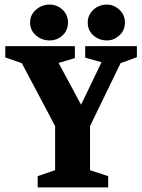

<svg xmlns="http://www.w3.org/2000/svg" viewBox="-20 -816 618 836"><path d="M144 0V-49L220 -75V-267L75 -541L3 -566V-615H306V-563L235 -542L333 -360L422 -545L351 -565V-615H576V-567L505 -541L372 -267V-75L451 -49V0ZM446 -640Q411 -640 386.5 -662Q362 -684 362 -718Q362 -751 386.5 -773.5Q411 -796 446 -796Q476 -796 500 -773.5Q524 -751 524 -718Q524 -684 500 -662Q476 -640 446 -640ZM196 -640Q162 -640 136.5 -662Q111 -684 111 -718Q111 -751 136.5 -773.5Q162 -796 196 -796Q229 -796 252.5 -773.5Q276 -751 276 -718Q276 -684 252.5 -662Q229 -640 196 -640Z"/></svg>

Font: Manuale ExtraBold
Style: Regular
Weight: 800
Version: Version 1.002